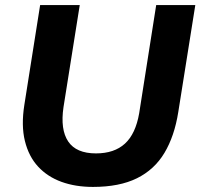

<svg xmlns="http://www.w3.org/2000/svg" viewBox="-20 -725 789 756"><path d="M346 11Q277 11 222 -9Q167 -29 130 -69Q93 -109 78 -170Q63 -231 76 -313L138 -705H294L230 -303Q217 -215 248.5 -168Q280 -121 358 -121Q430 -121 472 -159.5Q514 -198 528 -279L595 -705H749L682 -284Q667 -189 627.5 -123Q588 -57 519 -23Q450 11 346 11Z"/></svg>

Font: Nunito Sans 12pt ExtraBold
Style: Italic
Weight: 800
Italic angle: -9°
Designer: Vernon Adams
Foundry: Vernon Adams
Version: Version 3.101;gftools[0.9.27]